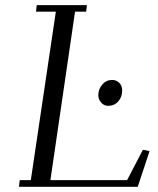

<svg xmlns="http://www.w3.org/2000/svg" viewBox="-20 -722 611 742"><path d="M53.2 0 56.2 -25.9H99.1L195.8 -676.8H119.1L122.1 -702.1H315.9L313 -676.8H270L174.8 -25.9H471.2L532.2 -143.1L558.1 -138.2L512.2 0ZM359.9 -354Q359.9 -377.4 375.2 -395.3Q390.6 -413.1 413.1 -413.1Q429.2 -413.1 440.7 -402.1Q452.1 -391.1 452.1 -372.1Q452.1 -347.2 437 -330.1Q421.9 -313 397.9 -313Q381.8 -313 370.8 -325.7Q359.9 -338.4 359.9 -354Z"/></svg>

Font: Dehuti Alt
Style: Italic
Weight: 400
Version: Version 1.2